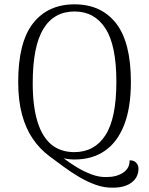

<svg xmlns="http://www.w3.org/2000/svg" viewBox="-20 -723 688 886"><path d="M502 143Q462 144 422.5 130Q383 116 345 93.5Q307 71 272.5 45.5Q238 20 207 -3Q163 -36 131 -83Q99 -130 81.5 -194.5Q64 -259 64 -345Q64 -528 132.5 -615.5Q201 -703 324 -703Q447 -703 515.5 -615.5Q584 -528 584 -345Q584 -225 552.5 -145.5Q521 -66 463 -26.5Q405 13 324 13Q312 13 298 11.5Q284 10 273 7Q302 29 335 49Q368 69 403 82Q438 95 472 94Q518 94 548.5 73.5Q579 53 578 17Q597 16 608 27.5Q619 39 619 55Q619 95 587.5 119Q556 143 502 143ZM323 -21Q416 -21 466.5 -99Q517 -177 517 -346Q517 -514 466.5 -592Q416 -670 324 -670Q229 -670 180 -589.5Q131 -509 131 -339Q131 -234 152.5 -163Q174 -92 216.5 -56.5Q259 -21 323 -21Z"/></svg>

Font: Arima Thin Light
Style: Regular
Weight: 300
Version: Version 1.100